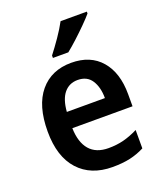

<svg xmlns="http://www.w3.org/2000/svg" viewBox="-142 -859 817 962"><g transform="rotate(-20 266.0 -378.0)"><path d="M274 -552Q376 -552 432.5 -486.5Q489 -421 489 -307V-242H168Q170 -166 204.5 -126Q239 -86 305 -86Q349 -86 386 -95.5Q423 -105 463 -125V-27Q426 -8 386 1Q346 10 292 10Q177 10 111.5 -62Q46 -134 46 -268Q46 -406 107 -479Q168 -552 274 -552ZM275 -460Q230 -460 202.5 -427Q175 -394 170 -328H373Q373 -386 349 -423Q325 -460 275 -460ZM436 -756Q420 -737 392 -709Q364 -681 333.5 -653Q303 -625 279 -606H197V-619Q222 -651 250 -691.5Q278 -732 296 -766H436Z"/></g></svg>

Font: Noto Sans Khmer SemiCondensed SemiBold
Style: Regular
Weight: 600
Width: 4
Designer: Danh Hong and the Monotype Design Team
Foundry: Monotype Imaging Inc.
Version: Version 2.004; ttfautohint (v1.8.4.7-5d5b)